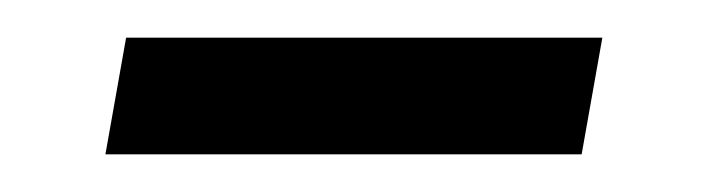

<svg xmlns="http://www.w3.org/2000/svg" viewBox="-20 -322 373 102"><path d="M36 -240H289L300 -302H47Z"/></svg>

Font: Archivo Thin
Style: Italic
Weight: 100
Italic angle: -10°
Designer: Hector Gatti
Foundry: Omnibus-Type
Version: Version 2.001